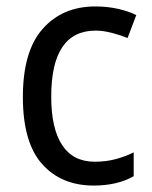

<svg xmlns="http://www.w3.org/2000/svg" viewBox="-20 -566 471 596"><path d="M271 10Q170 10 110.5 -57Q51 -124 51 -265Q51 -407 112.5 -476.5Q174 -546 276 -546Q313 -546 346.5 -538.5Q380 -531 403 -519L376 -448Q354 -457 327 -464Q300 -471 277 -471Q139 -471 139 -266Q139 -167 173 -115.5Q207 -64 274 -64Q309 -64 339 -72Q369 -80 395 -93V-19Q344 10 271 10Z"/></svg>

Font: Noto Sans Gurmukhi SemiCondensed
Style: Regular
Weight: 400
Width: 4
Designer: Jelle Bosma - Monotype Design Team
Foundry: Monotype Imaging Inc.
Version: Version 2.004; ttfautohint (v1.8.4.7-5d5b)